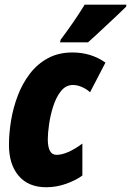

<svg xmlns="http://www.w3.org/2000/svg" viewBox="-20 -786 557 816"><path d="M176.8 9.8Q100.6 9.8 59.3 -38.8Q18.1 -87.4 18.1 -169.9Q18.1 -219.7 27.1 -274.2Q36.1 -328.6 55.7 -379.9Q75.2 -431.2 106.9 -472.7Q138.7 -514.2 183.6 -538.6Q228.5 -563 288.1 -563Q367.2 -563 428.2 -520L362.8 -394Q347.7 -407.7 327.9 -416.3Q308.1 -424.8 290 -424.8Q259.8 -424.8 239 -398.7Q218.3 -372.6 206.1 -334Q193.8 -295.4 188.5 -257.1Q183.1 -218.8 183.1 -194.8Q183.1 -127.9 220.2 -127.9Q265.1 -127.9 330.1 -175.8V-40Q303.2 -20 261.5 -5.1Q219.7 9.8 176.8 9.8ZM234.9 -606 237.8 -617.2Q265.1 -653.8 290.5 -690.4Q315.9 -727.1 339.8 -766.1H517.1L516.1 -757.8Q504.9 -746.1 482.2 -724.9Q459.5 -703.6 433.6 -679.4Q407.7 -655.3 386 -635Q364.3 -614.7 354 -606Z"/></svg>

Font: Open Sans Condensed ExtraBold
Style: Italic
Weight: 800
Width: 3
Italic angle: -12°
Designer: Monotype Design Team
Foundry: Monotype Imaging Inc.
Version: Version 3.003; ttfautohint (v1.8.4)